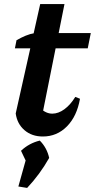

<svg xmlns="http://www.w3.org/2000/svg" viewBox="-20 -657 465 941"><path d="M190 12Q136 12 100 -19Q64 -50 57 -101L177 -637H296L181 -63L178 -126Q206 -100 236 -100Q266 -100 295.5 -121.5Q325 -143 349 -182L372 -173Q357 -87 308 -37.5Q259 12 190 12ZM53 -420 61 -460Q84 -473 105.5 -482Q127 -491 151 -495H425L410 -420ZM70 257 108 121 221 117Q176 197 113 264ZM124 168 83 82Q122 45 175 32Q210 67 221 117Z"/></svg>

Font: Piazzolla Thin ExtraBold
Style: Italic
Weight: 800
Italic angle: -11.3°
Version: Version 2.005